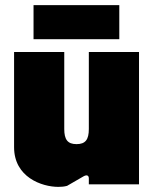

<svg xmlns="http://www.w3.org/2000/svg" viewBox="-20 -720 603 750"><path d="M208 10C220 10 231 9 242 6L306 -31C320 -39 327 -34 327 -23V0H523V-517H327V-216C327 -175 314 -157 279 -157C244 -157 231 -175 231 -216V-517H35V-145C35 -28 143 10 208 10ZM111 -567H446V-700H111Z"/></svg>

Font: Finlandica Black
Style: Regular
Weight: 900
Designer: Niklas Ekholm, Juho Hiilivirta, Jaakko Suomalainen
Foundry: Helsinki Type Studio
Version: Version 2.000;Glyphs 3.2 (3202)